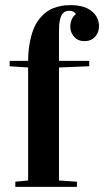

<svg xmlns="http://www.w3.org/2000/svg" viewBox="-20 -727 405 747"><path d="M209.5 -24.9 279.3 -20V0H39.6V-20L89.4 -24.9V-464.4L17.6 -469.2V-490.2H89.4Q89.8 -533.2 97.2 -567.9Q104.5 -602.5 115.2 -624.8Q126 -647 141.8 -663.3Q157.7 -679.7 171.9 -687.7Q186 -695.8 203.6 -700.4Q221.2 -705.1 231.9 -706.1Q242.7 -707 255.4 -707Q307.6 -707 336.4 -683.8Q365.2 -660.6 365.2 -625Q365.2 -601.1 349.9 -584Q334.5 -566.9 308.6 -566.9Q283.2 -566.9 268.3 -584Q253.4 -601.1 253.4 -623Q253.4 -636.7 259 -650.6Q264.6 -664.6 274.4 -670.9V-672.9Q272.9 -677.7 265.9 -681.4Q258.8 -685.1 249.5 -685.1Q235.8 -685.1 227.3 -677.7Q218.8 -670.4 215.1 -656.7Q211.4 -643.1 210.4 -631.8Q209.5 -620.6 209.5 -604V-490.2H327.1V-469.2L209.5 -464.4Z"/></svg>

Font: VidalokaRegular
Style: Regular
Weight: 400
Designer: Cyreal (www.cyreal.org)
Foundry: Cyreal (www.cyreal.org)
Version: Version 1.000